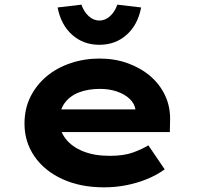

<svg xmlns="http://www.w3.org/2000/svg" viewBox="-20 -793 847 823"><path d="M426 10Q324 10 247 -25.5Q170 -61 127.5 -123Q85 -185 85 -263Q85 -327 110.5 -378Q136 -429 179.5 -465.5Q223 -502 282 -522Q341 -542 406 -542Q472 -542 527.5 -522Q583 -502 624.5 -466.5Q666 -431 688.5 -382Q711 -333 709 -274L708 -227H195L172 -324H578L561 -302V-322Q557 -349 536 -369Q515 -389 482 -400.5Q449 -412 408 -412Q359 -412 320 -397.5Q281 -383 258 -352.5Q235 -322 235 -275Q235 -232 261.5 -198Q288 -164 336 -144.5Q384 -125 450 -125Q511 -125 550.5 -139.5Q590 -154 616 -170L686 -67Q651 -42 609 -25Q567 -8 521 1Q475 10 426 10ZM406 -601Q337 -601 289 -644Q241 -687 227 -761L329 -773Q340 -742 360.5 -723.5Q381 -705 406 -705Q431 -705 451.5 -723.5Q472 -742 483 -773L585 -761Q571 -687 523 -644Q475 -601 406 -601Z"/></svg>

Font: Lexend Mega
Style: Bold
Weight: 700
Version: Version 1.007